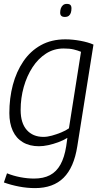

<svg xmlns="http://www.w3.org/2000/svg" viewBox="-20 -746 531 986"><path d="M0 191 16 144Q48 157 84.5 164Q121 171 155 171Q203 171 236.5 153.5Q270 136 290.5 99Q311 62 320 5L326 -38Q305 -25 279 -15.5Q253 -6 227.5 -0.5Q202 5 180 5Q132 5 97.5 -15.5Q63 -36 45.5 -74.5Q28 -113 28 -165Q28 -242 46 -310Q64 -378 100 -431Q136 -484 190 -514Q244 -544 316 -544Q335 -544 354.5 -542Q374 -540 393 -536.5Q412 -533 429.5 -528Q447 -523 460 -517L377 5Q360 114 306.5 167Q253 220 160 220Q119 220 77.5 212Q36 204 0 191ZM396 -480Q379 -487 358.5 -492Q338 -497 307 -497Q257 -497 216.5 -471Q176 -445 147 -400.5Q118 -356 102 -299.5Q86 -243 86 -181Q86 -114 117.5 -78.5Q149 -43 203 -43Q223 -43 246.5 -49.5Q270 -56 293.5 -65.5Q317 -75 334 -87ZM313 -659Q301 -659 295 -664.5Q289 -670 289 -681Q289 -693 292.5 -703Q296 -713 303.5 -719.5Q311 -726 323 -726Q336 -726 341.5 -720.5Q347 -715 347 -703Q347 -691 344 -681Q341 -671 333.5 -665Q326 -659 313 -659Z"/></svg>

Font: Georama ExtraCondensed Thin Light
Style: Italic
Weight: 300
Italic angle: -9°
Version: Version 1.001